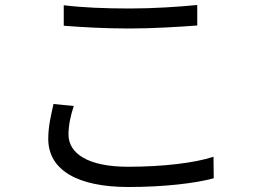

<svg xmlns="http://www.w3.org/2000/svg" viewBox="-20 -723 1040 768"><path d="M235 -702V-620C314 -614 399 -609 499 -609C592 -609 701 -616 769 -621V-703C697 -696 595 -689 499 -689C399 -689 307 -693 235 -702ZM275 -299 194 -307C185 -266 173 -219 173 -168C173 -42 291 25 494 25C636 25 763 10 835 -10L834 -96C759 -71 630 -56 492 -56C332 -56 254 -109 254 -185C254 -222 262 -259 275 -299Z"/></svg>

Font: Source Han Sans HK
Style: Regular
Weight: 400
Designer: Ryoko NISHIZUKA 西塚涼子 (kana, bopomofo & ideographs); Paul D. Hunt (Latin, Greek & Cyrillic); Sandoll Communications 산돌커뮤니
Foundry: Adobe
Version: Version 2.000;hotconv 1.0.107;makeotfexe 2.5.65593